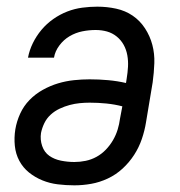

<svg xmlns="http://www.w3.org/2000/svg" viewBox="-20 -548 540 576"><path d="M203 8Q178 8 153.5 5Q129 2 107 -7Q85 -16 67 -30.5Q49 -45 38 -65.5Q27 -86 24.5 -110.5Q22 -135 26 -160Q30 -184 40.5 -207Q51 -230 68.5 -248Q86 -266 108.5 -278.5Q131 -291 154.5 -298Q178 -305 202 -307.5Q226 -310 249 -310Q277 -310 304.5 -307.5Q332 -305 358 -299L360 -312Q363 -330 364 -347.5Q365 -365 362 -382Q359 -399 351 -413.5Q343 -428 330 -438.5Q317 -449 301 -453.5Q285 -458 267 -458Q247 -458 227 -454Q207 -450 189 -439.5Q171 -429 158 -411.5Q145 -394 142 -375H64Q68 -397 78.5 -418.5Q89 -440 104.5 -458.5Q120 -477 140 -491Q160 -505 182 -513.5Q204 -522 227 -525Q250 -528 272 -528Q301 -528 328.5 -522Q356 -516 378 -501Q400 -486 415 -463Q430 -440 437 -413.5Q444 -387 443 -358.5Q442 -330 438 -301L418 -181Q414 -156 405.5 -131Q397 -106 382.5 -83.5Q368 -61 348 -42.5Q328 -24 303.5 -12.5Q279 -1 253.5 3.5Q228 8 203 8ZM203 -62Q220 -62 237 -65.5Q254 -69 269.5 -77.5Q285 -86 297.5 -99Q310 -112 319 -127.5Q328 -143 333 -159.5Q338 -176 340 -192L347 -229Q324 -235 299 -237.5Q274 -240 249 -240Q234 -240 219 -238.5Q204 -237 189 -233Q174 -229 159 -222Q144 -215 132 -204Q120 -193 113 -178.5Q106 -164 103 -149Q100 -129 106.5 -110Q113 -91 128 -80.5Q143 -70 163 -66Q183 -62 203 -62Z"/></svg>

Font: Iosevka Term Curly
Style: Italic
Weight: 400
Italic angle: -9°
Designer: Belleve Invis
Foundry: Belleve Invis
Version: Version 32.3.0